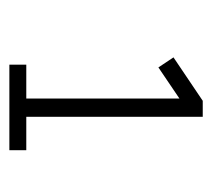

<svg xmlns="http://www.w3.org/2000/svg" viewBox="-42 -704 463 420"><g transform="rotate(90 190.0 -493.5)"><path d="M235 -319H308V-282H121V-319H195V-654L127 -608L105 -641L200 -705H235Z"/></g></svg>

Font: wassup Sans
Style: Light
Weight: 200
Version: Version 2.001